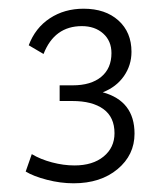

<svg xmlns="http://www.w3.org/2000/svg" viewBox="-20 -735 370 441"><path d="M149 -314Q119 -314 88 -322Q57 -330 39 -341L53 -381Q73 -369 99.5 -362Q126 -355 151 -355Q193 -355 218 -375.5Q243 -396 243 -429Q243 -466 217.5 -484.5Q192 -503 146 -503H117V-539H147Q189 -539 212.5 -558.5Q236 -578 236 -613Q236 -641 217 -658Q198 -675 168 -675Q105 -675 80 -611L46 -631Q61 -671 94.5 -693Q128 -715 172 -715Q222 -715 252 -688Q282 -661 282 -616Q282 -585 264.5 -560Q247 -535 216 -523Q289 -503 289 -428Q289 -379 250 -346.5Q211 -314 149 -314Z"/></svg>

Font: Livvic Light
Style: Regular
Weight: 300
Designer: Jacques Le Bailly, Baron von Fonthausen
Version: Version 1.001; ttfautohint (v1.8.2)